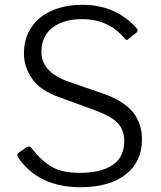

<svg xmlns="http://www.w3.org/2000/svg" viewBox="-20 -772 671 802"><path d="M323 -692Q244 -692 198.5 -656Q153 -620 153 -555Q153 -471 266 -431L408 -382Q495 -352 534 -305Q573 -258 573 -190Q573 -96 504.5 -43Q436 10 316 10Q141 10 56 -114Q52 -122 52 -124Q52 -130 62 -137L88 -155Q94 -160 100 -160Q107 -160 111 -154Q155 -98 198 -74Q241 -50 314 -50Q401 -50 450 -82.5Q499 -115 499 -184Q499 -227 473.5 -256Q448 -285 378 -311L227 -366Q150 -393 115 -442Q80 -491 80 -549Q80 -611 110.5 -657Q141 -703 196.5 -727.5Q252 -752 324 -752Q463 -752 551 -654Q555 -648 555 -645Q555 -641 551 -637L515 -608Q512 -605 509 -605Q505 -605 499 -613Q433 -692 323 -692Z"/></svg>

Font: Libre Franklin Light
Style: Regular
Weight: 300
Designer: Pablo Impallari, Rodrigo Fuenzalida
Foundry: Impallari Type
Version: Version 1.002; ttfautohint (v1.5)